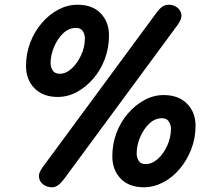

<svg xmlns="http://www.w3.org/2000/svg" viewBox="-20 -792 939 812"><path d="M199 0Q180 0 164 -11Q148 -22 145 -41.5Q142 -61 162 -87L641 -737Q654 -755 666 -763.5Q678 -772 694 -772Q713 -772 728.5 -761Q744 -750 747 -731Q750 -712 730 -685L251 -35Q238 -18 226 -9Q214 0 199 0ZM224 -382Q162 -382 126 -418.5Q90 -455 90 -513Q90 -565 108 -612Q126 -659 157 -695Q188 -731 227 -751.5Q266 -772 308 -772Q371 -772 406 -735.5Q441 -699 441 -642Q441 -590 423.5 -543Q406 -496 375 -460Q344 -424 305.5 -403Q267 -382 224 -382ZM232 -480Q259 -480 283 -502Q307 -524 323 -558.5Q339 -593 339 -630Q339 -646 330.5 -660Q322 -674 301 -674Q271 -674 247 -651Q223 -628 208.5 -593.5Q194 -559 194 -525Q194 -508 203 -494Q212 -480 232 -480ZM588 0Q526 0 490.5 -36.5Q455 -73 455 -131Q455 -183 472.5 -229.5Q490 -276 521 -312Q552 -348 591 -369Q630 -390 672 -390Q735 -390 771 -353.5Q807 -317 807 -260Q807 -207 788.5 -160Q770 -113 739.5 -77Q709 -41 669.5 -20.5Q630 0 588 0ZM596 -98Q623 -98 647.5 -120Q672 -142 687.5 -176.5Q703 -211 703 -248Q703 -264 694 -278Q685 -292 665 -292Q635 -292 611 -269Q587 -246 572.5 -211.5Q558 -177 558 -143Q558 -126 566.5 -112Q575 -98 596 -98Z"/></svg>

Font: Edu SA Beginner SemiBold
Style: Regular
Weight: 600
Version: Version 1.003